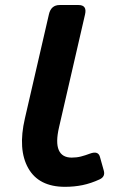

<svg xmlns="http://www.w3.org/2000/svg" viewBox="-20 -720 498 757"><path d="M78.1 -252.9Q78.1 -252.9 172.9 -663.6Q181.2 -700.2 215.3 -700.2H289.6Q323.7 -700.2 315.4 -663.6L212.9 -218.8Q198.7 -158.2 211.7 -128.4Q224.6 -98.6 262.7 -98.6Q282.2 -98.6 299.3 -103Q316.4 -107.4 334.5 -114.3Q367.2 -126.5 374 -101.6L389.2 -47.4Q396 -23.4 372.6 -12.7Q338.9 2.9 305.7 9.8Q272.5 16.6 236.3 16.6Q132.8 16.6 91.3 -57.1Q49.8 -130.9 78.1 -252.9Z"/></svg>

Font: Istok
Style: Bold Italic
Weight: 700
Italic angle: -13°
Designer: Andrey V. Panov
Foundry: Andrey V. Panov
Version: Version 1.0.3